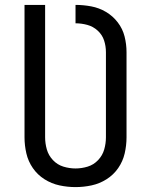

<svg xmlns="http://www.w3.org/2000/svg" viewBox="-20 -755 616 783"><path d="M288 8Q321 8 353.5 1Q386 -6 414.5 -24Q443 -42 462 -69.5Q481 -97 488.5 -129.5Q496 -162 496 -195V-542Q496 -575 488 -606.5Q480 -638 460 -664Q440 -690 412 -706.5Q384 -723 352 -729Q320 -735 288 -735V-660Q312 -660 336 -653.5Q360 -647 378.5 -630Q397 -613 404.5 -590Q412 -567 412 -542V-195Q412 -170 405 -145.5Q398 -121 380 -102Q362 -83 337.5 -75.5Q313 -68 288 -68Q263 -68 238.5 -75.5Q214 -83 196 -102Q178 -121 171 -145.5Q164 -170 164 -195V-735H80V-195Q80 -162 87.5 -129.5Q95 -97 114 -69.5Q133 -42 161.5 -24Q190 -6 222.5 1Q255 8 288 8Z"/></svg>

Font: Iosevka SS01 Extended
Style: Regular
Weight: 400
Width: 7
Monospace: yes
Designer: Belleve Invis
Foundry: Belleve Invis
Version: Version 3.4.7; ttfautohint (v1.8.3)